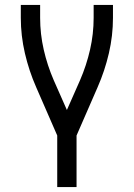

<svg xmlns="http://www.w3.org/2000/svg" viewBox="-20 -540 540 775"><path d="M211 215V7L126 -188Q97 -254 80.5 -325Q64 -396 64 -468V-520H142V-468Q142 -403 156.5 -339.5Q171 -276 197 -216L250 -96L303 -216Q329 -276 343.5 -339.5Q358 -403 358 -468V-520H436V-468Q436 -396 419.5 -325Q403 -254 374 -188L289 7V215Z"/></svg>

Font: Iosevka Term Curly
Style: Regular
Weight: 400
Designer: Belleve Invis
Foundry: Belleve Invis
Version: Version 32.3.0